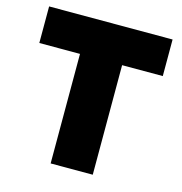

<svg xmlns="http://www.w3.org/2000/svg" viewBox="-106 -809 859 905"><g transform="rotate(15 324.0 -356.5)"><path d="M221.5 0V-534.5H23V-713H625.5V-534.5H427V0Z"/></g></svg>

Font: Commissioner ExtraBold
Style: Regular
Weight: 800
Designer: Kostas Bartsokas
Foundry: Kostas Bartsokas
Version: Version 1.000; ttfautohint (v1.8.3)